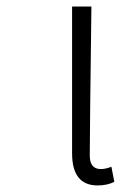

<svg xmlns="http://www.w3.org/2000/svg" viewBox="-20 -553 369 586"><path d="M278 13Q200 13 200 -85V-533H259Q254 -148 254 -78Q254 -37 288 -37Q302 -37 320 -44L329 2Q307 13 278 13Z"/></svg>

Font: NotoSansHansLight
Style: Regular
Weight: 300
Designer: Ryoko NISHIZUKA  (kana & ideographs); Paul D. Hunt (Latin, Greek & Cyrillic); Wenlong ZHANG  (bopomofo); Sandoll Communi
Foundry: Adobe Systems Incorporated
Version: Version 1.00;December 8, 2021;FontCreator 13.0.0.2675 64-bit